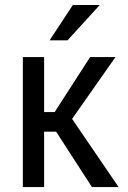

<svg xmlns="http://www.w3.org/2000/svg" viewBox="-20 -760 520 780"><path d="M208 -225.1H159.2V0H72.8V-528.3H159.2V-304.7H202.1L346.2 -528.3H449.2L272.9 -276.9L461.9 0H353.5ZM275.9 -739.7H385.3L254.4 -596.2H181.6Z"/></svg>

Font: Roboto Condensed
Style: Regular
Weight: 400
Designer: Google
Version: Version 2.001047; 2015